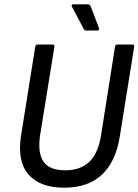

<svg xmlns="http://www.w3.org/2000/svg" viewBox="-20 -862 644 893"><path d="M278 11Q166 11 112.5 -50.5Q59 -112 78 -232L144 -645Q146 -655 155 -655H224Q234 -655 233 -644L166 -230Q155 -151 182 -110.5Q209 -70 284 -70Q355 -70 396 -110Q437 -150 450 -233L515 -645Q517 -655 526 -655H596Q605 -655 604 -644L537 -226Q518 -109 453.5 -49Q389 11 278 11ZM381 -720Q372 -720 368 -730L314 -832Q312 -837 314 -839.5Q316 -842 321 -842H389Q397 -842 402 -832L441 -730Q443 -720 432 -720Z"/></svg>

Font: Sofia Sans Semi Condensed Medium
Style: Italic
Weight: 500
Italic angle: -9°
Version: Version 4.100